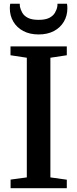

<svg xmlns="http://www.w3.org/2000/svg" viewBox="-20 -986 405 1006"><path d="M120.5 -56.5V-683.5L35 -696.5V-743H330V-696.5L244 -683.5V-56.5L330 -44.5V0H35.5V-45ZM182.5 -805.5Q136 -805.5 102 -823.5Q68 -841.5 49.8 -872.8Q31.5 -904 31.5 -942.5Q31.5 -949 32 -954.8Q32.5 -960.5 33.5 -966.5H83.5Q83.5 -963.5 83.8 -959.2Q84 -955 84.5 -950.5Q88 -934.5 97.2 -918.5Q106.5 -902.5 126.8 -892.2Q147 -882 182.5 -882Q217.5 -882 237.8 -892.2Q258 -902.5 267.5 -918.5Q277 -934.5 280 -950.5Q281 -955 281 -959.2Q281 -963.5 281 -966.5H331Q332 -960.5 332.5 -955Q333 -949.5 333 -942.5Q333 -904 314.8 -872.8Q296.5 -841.5 262.8 -823.5Q229 -805.5 182.5 -805.5Z"/></svg>

Font: Merriweather 48pt SemiBold
Style: Regular
Weight: 600
Version: Version 2.100